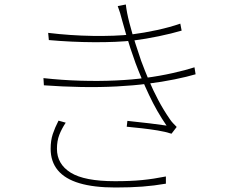

<svg xmlns="http://www.w3.org/2000/svg" viewBox="-20 -799 1040 853"><path d="M194 -653Q293 -641 392 -639.5Q491 -638 565 -646Q620 -653 677.5 -665.5Q735 -678 781 -694L787 -663Q743 -650 685.5 -638Q628 -626 573 -619Q498 -611 398 -611.5Q298 -612 197 -621ZM173 -452Q254 -443 336.5 -440.5Q419 -438 494.5 -441.5Q570 -445 626 -453Q688 -461 748 -474.5Q808 -488 844 -500L849 -469Q812 -458 756 -446.5Q700 -435 635 -427Q575 -419 499 -415Q423 -411 340 -412.5Q257 -414 175 -420ZM523 -707Q519 -724 513.5 -741.5Q508 -759 503 -772L539 -779Q543 -743 555 -697Q567 -651 581.5 -606Q596 -561 607 -529Q623 -486 641.5 -442Q660 -398 683 -354.5Q706 -311 735 -269Q741 -260 749 -251.5Q757 -243 765 -235L742 -205Q714 -214 680 -219.5Q646 -225 611 -229Q576 -233 543 -236L546 -262Q595 -257 645 -251Q695 -245 720 -241Q677 -303 642 -377.5Q607 -452 582 -519Q570 -552 559 -585.5Q548 -619 539 -650.5Q530 -682 523 -707ZM272 -254Q254 -227 243.5 -200Q233 -173 233 -138Q233 -70 294 -32Q355 6 491 6Q560 6 611 1Q662 -4 717 -15V17Q665 26 612.5 30Q560 34 493 34Q397 34 333 15Q269 -4 237 -42.5Q205 -81 205 -138Q205 -175 214.5 -203.5Q224 -232 240 -263Z"/></svg>

Font: Noto Sans SC Thin
Style: Regular
Weight: 100
Designer: Ryoko NISHIZUKA 西塚涼子 (kana, bopomofo & ideographs); Paul D. Hunt (Latin, Greek & Cyrillic); Sandoll Communications 산돌커뮤니
Foundry: Adobe
Version: Version 2.004-H2;hotconv 1.0.118;makeotfexe 2.5.65603